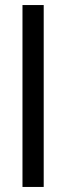

<svg xmlns="http://www.w3.org/2000/svg" viewBox="-20 -740 263 760"><path d="M69 0V-720H153V0Z"/></svg>

Font: DM Sans 18pt
Style: Regular
Weight: 400
Designer: Colophon Foundry, Jonny Pinhorn
Foundry: Colophon Foundry
Version: Version 4.004;gftools[0.9.30]